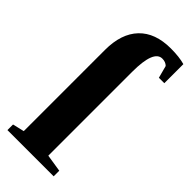

<svg xmlns="http://www.w3.org/2000/svg" viewBox="-230 -742 780 780"><g transform="rotate(45 159.5 -352.0)"><path d="M53.2 -510.3Q53.2 -604 101.1 -654.1Q148.9 -704.1 238.3 -704.1Q287.1 -704.1 319.3 -694.8V-585.4H288.1L273.9 -638.7Q262.2 -650.4 243.2 -650.4Q194.3 -650.4 194.3 -525.9V-43.9L269 -32.2V0H3.4V-32.2L53.2 -43.9Z"/></g></svg>

Font: Liberation Serif
Style: Bold
Weight: 700
Designer: Steve Matteson
Foundry: Ascender Corporation
Version: Version 2.1.5